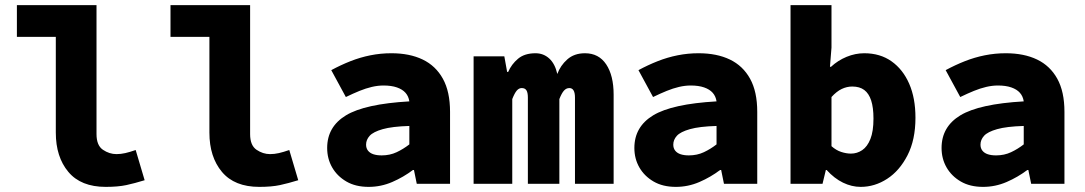

<svg xmlns="http://www.w3.org/2000/svg" viewBox="-20 -718 4240 750"><path d="M393 12Q296 12 247 -46.5Q198 -105 198 -200V-574H46V-698H357V-194Q357 -150 382 -133Q407 -116 435 -116Q452 -116 469.5 -120Q487 -124 510 -132L545 -14Q506 -2 473.5 5Q441 12 393 12Z M993 12Q896 12 847 -46.5Q798 -105 798 -200V-574H646V-698H957V-194Q957 -150 982 -133Q1007 -116 1035 -116Q1052 -116 1069.5 -120Q1087 -124 1110 -132L1145 -14Q1106 -2 1073.5 5Q1041 12 993 12Z M1420 12Q1369 12 1333 -9Q1297 -30 1277.5 -64Q1258 -98 1258 -140Q1258 -223 1331.5 -267.5Q1405 -312 1579 -322Q1576 -342 1564 -355.5Q1552 -369 1530.5 -376.5Q1509 -384 1478 -384Q1456 -384 1432.5 -378.5Q1409 -373 1384.5 -363Q1360 -353 1331 -339L1274 -444Q1311 -464 1349 -479Q1387 -494 1427 -502Q1467 -510 1509 -510Q1580 -510 1631 -485.5Q1682 -461 1710 -410.5Q1738 -360 1738 -281V0H1608L1597 -54H1593Q1556 -26 1512 -7Q1468 12 1420 12ZM1471 -111Q1503 -111 1529.5 -123.5Q1556 -136 1579 -154V-226Q1512 -224 1475 -213.5Q1438 -203 1424 -187.5Q1410 -172 1410 -153Q1410 -139 1417.5 -129.5Q1425 -120 1438.5 -115.5Q1452 -111 1471 -111Z M1830 0V-498H1950L1961 -437H1965Q1978 -467 2003.5 -488.5Q2029 -510 2072 -510Q2103 -510 2125.5 -489.5Q2148 -469 2157 -429Q2169 -462 2196 -486Q2223 -510 2265 -510Q2319 -510 2348 -466.5Q2377 -423 2377 -348V0H2226V-337Q2226 -374 2204 -374Q2192 -374 2183 -364Q2174 -354 2165 -331V0H2042V-337Q2042 -356 2036.5 -365Q2031 -374 2018 -374Q2007 -374 1998.5 -364Q1990 -354 1981 -331V0Z M2620 12Q2569 12 2533 -9Q2497 -30 2477.5 -64Q2458 -98 2458 -140Q2458 -223 2531.5 -267.5Q2605 -312 2779 -322Q2776 -342 2764 -355.5Q2752 -369 2730.5 -376.5Q2709 -384 2678 -384Q2656 -384 2632.5 -378.5Q2609 -373 2584.5 -363Q2560 -353 2531 -339L2474 -444Q2511 -464 2549 -479Q2587 -494 2627 -502Q2667 -510 2709 -510Q2780 -510 2831 -485.5Q2882 -461 2910 -410.5Q2938 -360 2938 -281V0H2808L2797 -54H2793Q2756 -26 2712 -7Q2668 12 2620 12ZM2671 -111Q2703 -111 2729.5 -123.5Q2756 -136 2779 -154V-226Q2712 -224 2675 -213.5Q2638 -203 2624 -187.5Q2610 -172 2610 -153Q2610 -139 2617.5 -129.5Q2625 -120 2638.5 -115.5Q2652 -111 2671 -111Z M3342 12Q3307 12 3273 -4.5Q3239 -21 3209 -54H3206L3193 0H3068V-698H3228V-532L3222 -457H3226Q3253 -482 3287 -496Q3321 -510 3356 -510Q3418 -510 3462.5 -478.5Q3507 -447 3531.5 -391Q3556 -335 3556 -258Q3556 -172 3525 -111.5Q3494 -51 3445.5 -19.5Q3397 12 3342 12ZM3304 -118Q3328 -118 3348 -131.5Q3368 -145 3380 -175Q3392 -205 3392 -255Q3392 -298 3383 -325.5Q3374 -353 3356 -366.5Q3338 -380 3309 -380Q3288 -380 3268 -370.5Q3248 -361 3228 -339V-147Q3246 -131 3266 -124.5Q3286 -118 3304 -118Z M3820 12Q3769 12 3733 -9Q3697 -30 3677.5 -64Q3658 -98 3658 -140Q3658 -223 3731.5 -267.5Q3805 -312 3979 -322Q3976 -342 3964 -355.5Q3952 -369 3930.5 -376.5Q3909 -384 3878 -384Q3856 -384 3832.5 -378.5Q3809 -373 3784.5 -363Q3760 -353 3731 -339L3674 -444Q3711 -464 3749 -479Q3787 -494 3827 -502Q3867 -510 3909 -510Q3980 -510 4031 -485.5Q4082 -461 4110 -410.5Q4138 -360 4138 -281V0H4008L3997 -54H3993Q3956 -26 3912 -7Q3868 12 3820 12ZM3871 -111Q3903 -111 3929.5 -123.5Q3956 -136 3979 -154V-226Q3912 -224 3875 -213.5Q3838 -203 3824 -187.5Q3810 -172 3810 -153Q3810 -139 3817.5 -129.5Q3825 -120 3838.5 -115.5Q3852 -111 3871 -111Z"/></svg>

Font: Source Code Pro ExtraBold
Style: Regular
Weight: 800
Monospace: yes
Designer: Paul D. Hunt, Teo Tuominen
Foundry: Adobe Systems Incorporated
Version: Version 1.018;hotconv 1.0.116;makeotfexe 2.5.65601